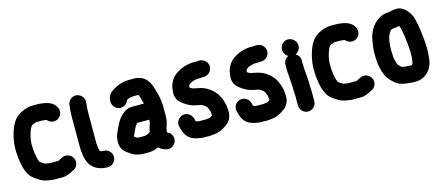

<svg xmlns="http://www.w3.org/2000/svg" viewBox="-63 -1528 5803 2527"><g transform="rotate(-15 2838.5 -265.0)"><path d="M407 -560H489L508 -558C516.5 -557.2 526.6 -555 534 -555C537.3 -554.3 541.7 -553.3 547 -552L548 -551C565.3 -529.7 588 -516.5 616 -511.5C680.9 -499.9 731.6 -544.1 743.5 -595C751.6 -629.8 742.1 -659.6 725 -687C700.1 -729 655.4 -755.2 601 -768L581 -773C567.3 -775.3 551.6 -777.4 536 -779L517 -782C503.7 -783.3 490.7 -783.7 478 -783H407C394.3 -783 382 -782 370 -780C308.3 -768.4 253.3 -743.2 209 -711C180.1 -691 160.8 -665.8 141 -635C117.7 -600.1 96.1 -546.9 83 -500C60.7 -423.7 45.3 -340 51 -240C57.1 -145.4 67.6 -54.9 98 17C102.7 26.3 106.3 34.7 109 42C125.6 78.5 148.8 109.4 179 132C196.7 146.7 214 159.4 235 171C271.8 198.6 310.9 212.5 365 222C397.9 225 423.2 232.6 459 231H562C592.3 231 618 223.2 640 213C654.5 209.4 666.3 203.3 682 195C688 191 693.7 187.7 699 185C729.4 174.9 751.2 157.6 766 128C798.5 62.9 762.5 2.2 716 -21C688 -35 659.7 -37.3 631 -28C610.1 -19 593.4 -11.8 574 -1C569.7 3.3 559.5 5.2 554 8H450L432 6C419.7 4.6 409.4 2.3 396 1L386 -1C382 -2.3 378 -3.3 374 -4L373 -5C360.3 -13.4 345.6 -22.8 333 -30H332C327.3 -34 322.3 -38 317 -42C316 -44 315.2 -44.8 314 -46C310.7 -54.7 306.3 -64.7 301 -76C291.7 -103.8 287.2 -139.7 281 -169C276.5 -202.4 273 -252.6 273 -292C273.9 -307.4 275.6 -348.8 279 -364C290.6 -422 309 -488.5 338 -529C341.3 -532.3 356.9 -542 363 -544C368.9 -547 378.1 -553 385 -553C390.8 -555.5 401 -557 407 -560Z M887 -653V-645C880.2 -604.1 877 -559.4 877 -512V-85C877 -51.4 883.6 -13.6 887 17L890 34C892.9 58.8 901.4 81.7 909 102C942.1 194.7 1031.6 257 1157 257H1166C1226.5 257 1278 205.9 1278 145.5C1278 85.1 1226.5 34 1166 34H1157C1154.3 34 1150.7 33.7 1146 33C1137.1 33 1127.3 28.4 1120 26C1119.3 25.3 1118.7 25 1118 25C1118 21.8 1115.4 16.1 1114 12C1108.7 1.3 1107.8 -16.6 1106 -31C1104.3 -46.5 1100 -67.2 1100 -85V-511C1100 -530.4 1101.7 -555.1 1103 -572C1105 -598.1 1110 -617.3 1110 -644V-653C1110 -713.5 1058.9 -765 998.5 -765C938.1 -765 887 -713.5 887 -653Z M1531 -454C1584.3 -454 1624.7 -490.7 1638 -533C1642.7 -535.7 1647 -538 1651 -540H1652C1660 -543.3 1669 -547 1679 -551C1680.3 -551.7 1682 -552 1684 -552C1699.5 -555.4 1718.3 -558 1736 -558H1798C1800.7 -554.7 1802.3 -552.3 1803 -551V-550C1817.8 -520.4 1822.2 -478 1835 -446C1835.6 -443 1839 -434 1839 -429H1688C1612.7 -429 1578.7 -405.3 1536 -367C1491.2 -325.6 1465.4 -285.2 1439 -228L1431 -210C1419 -184.5 1409 -160.9 1397 -137C1383.4 -105.9 1377 -64.3 1377 -21C1377 63.2 1424 110.6 1478 144C1483.3 147.3 1486.7 149.7 1488 151L1514 169C1541.1 185.3 1577.1 198.1 1614 203L1631 205C1639.7 206.3 1648.7 207.3 1658 208H1742C1794.5 208 1834.3 190.2 1872 176C1895.5 202.1 1927.5 217.3 1965 228C2031.9 247.8 2089.4 201.8 2103 152C2121.9 87.3 2081 33.4 2035 17V14C2035 4.8 2037.1 -7 2038 -16C2044.3 -34.9 2044.6 -54.2 2053 -71C2061.6 -92.5 2067.4 -115.7 2071 -139L2073 -157C2074.3 -167.7 2075 -179 2075 -191V-304C2075 -307.3 2075.3 -310 2076 -312C2077.1 -331.2 2073.5 -355.6 2072 -374L2070 -398C2066 -429.8 2062.8 -452.5 2056 -483C2050.9 -504.6 2045.1 -514.7 2041 -535C2035.6 -555.2 2030.4 -572.8 2025 -593C2004.4 -667.2 1956.9 -740 1887 -765C1861.2 -773.6 1834.6 -781 1801 -781H1738C1624.7 -781 1551 -743.3 1483 -698C1448.8 -674 1420 -630.2 1420 -575V-566C1420 -505.7 1471 -454 1531 -454ZM1852 -206V-187C1851.3 -181 1850.7 -175.7 1850 -171C1850 -168.3 1849.3 -165.3 1848 -162C1844.2 -146.8 1836.2 -130 1833 -117L1827 -95C1825.7 -87.7 1824 -80 1822 -72C1820.1 -63.3 1819.7 -42 1811 -42C1799.9 -34.6 1780.7 -28.4 1768 -22C1761.8 -19.9 1756.1 -16 1747 -16C1744.3 -15.3 1742 -15 1740 -15H1669C1667 -15 1664.7 -15.3 1662 -16L1646 -18C1640.5 -18 1628.4 -21.6 1624 -26C1618 -31.3 1610.7 -36.7 1602 -42V-45C1602 -47 1602.3 -49 1603 -51C1611.8 -71.6 1619.6 -89.1 1630 -110C1641.3 -131 1648.9 -154.4 1662 -174C1668.7 -187.4 1678.1 -193.1 1691 -206Z M2473 -481C2474.3 -487 2475.3 -493 2476 -499C2478 -503.7 2480.3 -508.7 2483 -514C2487.6 -523.2 2503.8 -530.1 2512 -536C2538.4 -549.2 2565.6 -555.3 2599 -562H2602C2606.7 -562 2612.7 -561.7 2620 -561C2634.7 -561 2649 -561.7 2663 -563C2665.7 -563.7 2667.7 -564 2669 -564H2692C2752.5 -564 2804 -615.1 2804 -675.5C2804 -735.9 2752.5 -787 2692 -787H2669C2658.3 -787 2646.7 -786 2634 -784H2629C2619 -784.7 2610 -785 2602 -785C2573.7 -785 2548.1 -780.8 2523 -775C2477.6 -765.3 2434.1 -749 2399 -728L2373 -712C2334.8 -685.5 2303.9 -655.8 2283 -612C2271.6 -589.3 2259.3 -562.7 2256 -535C2253.1 -512 2248.6 -485.5 2247 -461C2247 -395.9 2274.9 -350.7 2314 -320C2350 -290.6 2389.9 -264.8 2437 -246C2475.8 -231.7 2525 -224 2567 -215C2582.6 -209.8 2593.1 -201.2 2604 -193C2614.5 -187.8 2626.6 -172.4 2635 -164C2641.6 -150.7 2647.2 -140.9 2652 -125C2655.3 -115.9 2660 -109.1 2660 -100C2662.4 -84.1 2664.5 -68.6 2666 -54V-46C2657.5 -39.2 2645.2 -33.1 2636 -28C2635.3 -28 2634.3 -27.7 2633 -27C2624.5 -24.2 2615.9 -21 2608 -21L2590 -19C2584 -18.3 2577.7 -17.3 2571 -16H2566C2556.7 -16.7 2546.7 -17 2536 -17H2482C2468 -20.5 2456.5 -23.4 2439 -26C2437.7 -29.3 2436.7 -33.3 2436 -38L2426 -73C2411.3 -121.5 2354.6 -168.4 2288 -149.5C2238.2 -135.3 2192.8 -78.9 2211 -12L2221 23C2248.5 120 2300.7 175.2 2402 194C2430.5 199.7 2452.7 206 2486 206H2536C2543.3 206 2550 206.3 2556 207C2583.5 207 2612.7 202.4 2637 200C2675.2 195.2 2712.7 184.4 2741 168C2761.8 156.6 2783.9 144.9 2802 130C2827.9 112.8 2847.9 93.4 2863 66C2876.7 40.3 2889 9.6 2889 -25V-46C2889 -77.1 2884.6 -103.3 2881 -132C2876.1 -160.4 2870.7 -174.2 2863 -199C2841.3 -264.1 2806 -315.9 2758 -357C2742.1 -369.1 2732.7 -375.5 2720 -385C2703.1 -398.3 2687.6 -404.7 2669 -414C2632.9 -430.2 2590.9 -440.1 2546 -448C2516.8 -451.2 2492.6 -462.5 2474 -478H2473Z M3255 -481C3256.3 -487 3257.3 -493 3258 -499C3260 -503.7 3262.3 -508.7 3265 -514C3269.6 -523.2 3285.8 -530.1 3294 -536C3320.4 -549.2 3347.6 -555.3 3381 -562H3384C3388.7 -562 3394.7 -561.7 3402 -561C3416.7 -561 3431 -561.7 3445 -563C3447.7 -563.7 3449.7 -564 3451 -564H3474C3534.5 -564 3586 -615.1 3586 -675.5C3586 -735.9 3534.5 -787 3474 -787H3451C3440.3 -787 3428.7 -786 3416 -784H3411C3401 -784.7 3392 -785 3384 -785C3355.7 -785 3330.1 -780.8 3305 -775C3259.6 -765.3 3216.1 -749 3181 -728L3155 -712C3116.8 -685.5 3085.9 -655.8 3065 -612C3053.6 -589.3 3041.3 -562.7 3038 -535C3035.1 -512 3030.6 -485.5 3029 -461C3029 -395.9 3056.9 -350.7 3096 -320C3132 -290.6 3171.9 -264.8 3219 -246C3257.8 -231.7 3307 -224 3349 -215C3364.6 -209.8 3375.1 -201.2 3386 -193C3396.5 -187.8 3408.6 -172.4 3417 -164C3423.6 -150.7 3429.2 -140.9 3434 -125C3437.3 -115.9 3442 -109.1 3442 -100C3444.4 -84.1 3446.5 -68.6 3448 -54V-46C3439.5 -39.2 3427.2 -33.1 3418 -28C3417.3 -28 3416.3 -27.7 3415 -27C3406.5 -24.2 3397.9 -21 3390 -21L3372 -19C3366 -18.3 3359.7 -17.3 3353 -16H3348C3338.7 -16.7 3328.7 -17 3318 -17H3264C3250 -20.5 3238.5 -23.4 3221 -26C3219.7 -29.3 3218.7 -33.3 3218 -38L3208 -73C3193.3 -121.5 3136.6 -168.4 3070 -149.5C3020.2 -135.3 2974.8 -78.9 2993 -12L3003 23C3030.5 120 3082.7 175.2 3184 194C3212.5 199.7 3234.7 206 3268 206H3318C3325.3 206 3332 206.3 3338 207C3365.5 207 3394.7 202.4 3419 200C3457.2 195.2 3494.7 184.4 3523 168C3543.8 156.6 3565.9 144.9 3584 130C3609.9 112.8 3629.9 93.4 3645 66C3658.7 40.3 3671 9.6 3671 -25V-46C3671 -77.1 3666.6 -103.3 3663 -132C3658.1 -160.4 3652.7 -174.2 3645 -199C3623.3 -264.1 3588 -315.9 3540 -357C3524.1 -369.1 3514.7 -375.5 3502 -385C3485.1 -398.3 3469.6 -404.7 3451 -414C3414.9 -430.2 3372.9 -440.1 3328 -448C3298.8 -451.2 3274.6 -462.5 3256 -478H3255Z M3778 -642.5C3778 -597.4 3804.6 -560.4 3839 -542C3802.6 -526.7 3771 -488.9 3771 -440V-370C3771 -328 3779 -290.4 3779 -248C3779.7 -231.3 3780.7 -217.7 3782 -207L3784 -179C3785 -164.7 3787 -146.7 3787 -132V-84C3787 -72.7 3787.7 -61.7 3789 -51V-42C3789 -32 3789.7 -21.7 3791 -11V120C3791 180.5 3842.1 232 3902.5 232C3962.9 232 4014 180.5 4014 120V-3C4014.8 -16.7 4012 -30 4012 -42C4012 -55.6 4010 -70.7 4010 -84V-131C4010 -177.7 4004.3 -211.7 4002 -257C4000.6 -294.4 3994 -332.5 3994 -370V-440C3994 -484.9 3966.4 -520.7 3935 -537C3972.9 -554 4003 -592.1 4003 -639.5C4003 -701.5 3951.3 -754 3888.5 -754C3827 -754 3778 -704 3778 -642.5Z M4471 -560H4553L4572 -558C4580.5 -557.2 4590.6 -555 4598 -555C4601.3 -554.3 4605.7 -553.3 4611 -552L4612 -551C4629.3 -529.7 4652 -516.5 4680 -511.5C4744.9 -499.9 4795.6 -544.1 4807.5 -595C4815.6 -629.8 4806.1 -659.6 4789 -687C4764.1 -729 4719.4 -755.2 4665 -768L4645 -773C4631.3 -775.3 4615.6 -777.4 4600 -779L4581 -782C4567.7 -783.3 4554.7 -783.7 4542 -783H4471C4458.3 -783 4446 -782 4434 -780C4372.3 -768.4 4317.3 -743.2 4273 -711C4244.1 -691 4224.8 -665.8 4205 -635C4181.7 -600.1 4160.1 -546.9 4147 -500C4124.7 -423.7 4109.3 -340 4115 -240C4121.1 -145.4 4131.6 -54.9 4162 17C4166.7 26.3 4170.3 34.7 4173 42C4189.6 78.5 4212.8 109.4 4243 132C4260.7 146.7 4278 159.4 4299 171C4335.8 198.6 4374.9 212.5 4429 222C4461.9 225 4487.2 232.6 4523 231H4626C4656.3 231 4682 223.2 4704 213C4718.5 209.4 4730.3 203.3 4746 195C4752 191 4757.7 187.7 4763 185C4793.4 174.9 4815.2 157.6 4830 128C4862.5 62.9 4826.5 2.2 4780 -21C4752 -35 4723.7 -37.3 4695 -28C4674.1 -19 4657.4 -11.8 4638 -1C4633.7 3.3 4623.5 5.2 4618 8H4514L4496 6C4483.7 4.6 4473.4 2.3 4460 1L4450 -1C4446 -2.3 4442 -3.3 4438 -4L4437 -5C4424.3 -13.4 4409.6 -22.8 4397 -30H4396C4391.3 -34 4386.3 -38 4381 -42C4380 -44 4379.2 -44.8 4378 -46C4374.7 -54.7 4370.3 -64.7 4365 -76C4355.7 -103.8 4351.2 -139.7 4345 -169C4340.5 -202.4 4337 -252.6 4337 -292C4337.9 -307.4 4339.6 -348.8 4343 -364C4354.6 -422 4373 -488.5 4402 -529C4405.3 -532.3 4420.9 -542 4427 -544C4432.9 -547 4442.1 -553 4449 -553C4454.8 -555.5 4465 -557 4471 -560Z M5360 -520C5360.7 -520 5361 -519.7 5361 -519C5362.3 -507 5365 -494.3 5369 -481L5373 -463C5375.4 -441.5 5381 -420.2 5384 -398C5386.9 -370.4 5390.4 -353.3 5393 -323L5398 -273L5402 -223C5403.3 -209.7 5404 -197 5404 -185V-140C5404 -128.7 5403.7 -118 5403 -108C5398.4 -74.5 5398.2 -34.6 5384 -11H5383C5381.5 -7.9 5379.9 -7.4 5377 -6C5370.8 -6 5361.5 -4 5354 -4H5345C5320.4 -6 5297.6 -8.8 5273 -11L5261 -13C5255 -14.3 5248.3 -16 5241 -18H5240L5222 -36C5215.7 -42.3 5208.6 -48.4 5202 -55C5189.7 -73.5 5184.9 -90.1 5180 -116C5174.9 -139.3 5168 -154.9 5168 -181C5165.4 -211.2 5164 -251 5164 -285C5164 -301 5164.7 -316 5166 -330C5171.6 -372.8 5174.8 -411.6 5188 -449C5197.5 -473.5 5212.8 -503.8 5229 -520C5234.6 -523.8 5243.8 -532 5252 -532C5254.7 -532.7 5256.3 -533 5257 -533C5259 -533.7 5260.3 -534 5261 -534C5292.4 -534 5321.4 -539.4 5348 -547C5352.7 -540.7 5359.2 -524.1 5360 -520ZM5311 -767 5287 -761C5283 -760.3 5279.7 -760 5277 -760C5271.7 -759.3 5265.7 -758.3 5259 -757H5253C5216.2 -754.2 5187.2 -748.1 5158 -735C5052.8 -687.7 4984.3 -587.4 4960 -458C4951.1 -402.5 4941 -351.4 4941 -286C4941 -223.5 4942 -159.1 4953 -108C4959.5 -84.7 4965.7 -47.9 4972.5 -27.5C4990.4 26.2 5014.4 74.8 5051 109L5064 122C5086.9 144.9 5108.6 163.5 5137 179C5158 191 5184.4 197.6 5212 204C5239.4 210.1 5269.7 212.2 5300 215C5328.1 219.7 5362 219.1 5392 217C5455.6 211.5 5499.4 186.6 5536 152C5583 107.2 5614.5 41.7 5620 -44C5623 -75.6 5627 -106.4 5627 -140V-185C5627 -215.7 5621.4 -266.8 5620 -294L5615 -344C5611.4 -377.4 5608.3 -397.5 5605 -427C5601.7 -450.8 5596.5 -474.3 5593 -497C5590.3 -515.6 5584.1 -534.7 5581 -553C5577.3 -575.4 5567.4 -600.2 5562 -619C5553.3 -640.2 5540.4 -658.7 5529 -677C5509.5 -708.2 5481 -736.5 5446 -754C5407.7 -779.6 5362.3 -775.6 5311 -767Z"/></g></svg>

Font: Smoothie
Style: Blk
Weight: 900
Foundry: Cannot Into Space Fonts
Version: Version 0.8